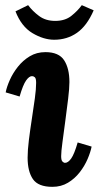

<svg xmlns="http://www.w3.org/2000/svg" viewBox="-20 -713 384 744"><path d="M156 -511Q208 -511 228.5 -479.5Q249 -448 249 -395Q249 -371 244 -330Q239 -289 233 -244Q227 -199 222 -162Q217 -125 217 -108Q217 -92 222 -87Q227 -82 232 -82Q244 -82 256 -99Q268 -116 281 -161L335 -145Q331 -124 319.5 -97Q308 -70 289 -45.5Q270 -21 243.5 -5Q217 11 183 11Q128 11 107.5 -19Q87 -49 87 -102Q87 -131 92 -171Q97 -211 103.5 -253Q110 -295 115 -331.5Q120 -368 120 -392Q120 -409 115 -413.5Q110 -418 104 -418Q93 -418 81 -401Q69 -384 56 -339L2 -355Q6 -376 18 -403Q30 -430 49.5 -454.5Q69 -479 95.5 -495Q122 -511 156 -511ZM190 -559Q149 -559 106 -584.5Q63 -610 40 -669L89 -693Q106 -670 131.5 -651Q157 -632 194 -632Q232 -632 256.5 -651.5Q281 -671 297 -693L343 -673Q317 -613 278.5 -586Q240 -559 190 -559Z"/></svg>

Font: Lora
Style: Italic
Weight: 400
Italic angle: -3°
Designer: Olga Karpushina, Alexei Vanyashin (Cyrillic)
Foundry: Cyreal
Version: Version 3.008